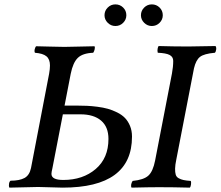

<svg xmlns="http://www.w3.org/2000/svg" viewBox="-20 -858 1011 880"><path d="M349.1 -334H268.1L220.2 -86.9Q215.8 -68.8 215.8 -61Q215.8 -33.2 270 -33.2Q359.9 -33.2 418.5 -83.3Q477.1 -133.3 477.1 -221.2Q477.1 -276.4 443.4 -305.2Q409.7 -334 349.1 -334ZM22.9 2Q19.5 -6.3 21.5 -16.6Q23.4 -26.9 28.8 -29.8Q69.3 -29.8 92.3 -42.2Q115.2 -54.7 122.1 -87.9L205.1 -520Q209 -541.5 209 -558.1Q209 -586.4 192.9 -599.9Q176.8 -613.3 140.1 -616.2Q136.7 -623 139.4 -633.3Q142.1 -643.6 146 -646Q159.7 -646 206.5 -644.5Q253.4 -643.1 274.9 -643.1Q297.9 -643.1 344 -644.5Q390.1 -646 413.1 -646Q416 -641.6 413.8 -631.8Q411.6 -622.1 407.2 -616.2Q358.9 -614.3 336.7 -592.8Q314.5 -571.3 304.2 -520L275.9 -374H334Q358.4 -374 378.9 -373Q399.4 -372.1 426.3 -368.7Q453.1 -365.2 474.1 -359.4Q495.1 -353.5 516.8 -342.8Q538.6 -332 552.7 -317.4Q566.9 -302.7 575.9 -281Q585 -259.3 585 -231.9Q585 2 267.1 2Q248.5 2 211.2 0.5Q173.8 -1 154.8 -1Q133.3 -1 89.1 0.5Q44.9 2 22.9 2ZM869.1 -544.9 788.1 -127Q782.7 -101.6 782.5 -85Q782.2 -68.4 785.4 -57.6Q788.6 -46.9 798.6 -41.3Q808.6 -35.6 820.6 -33Q832.5 -30.3 854 -28.8Q856.9 -24.4 855.5 -13.2Q854 -2 850.1 2Q773.9 0 708 0Q665 0 583 2Q579.6 -3.9 581.3 -12.7Q583 -21.5 587.9 -28.8Q638.7 -33.7 659.9 -53Q681.2 -72.3 690.9 -122.1L768.1 -521Q773.9 -552.2 773.9 -579.1Q773.9 -597.2 757.6 -606Q741.2 -614.7 703.1 -616.2Q700.7 -625 702.4 -634.5Q704.1 -644 707 -647Q775.4 -645 830.1 -645H847.2Q885.7 -645 967.8 -647Q972.2 -641.1 970.7 -630.6Q969.2 -620.1 964.8 -616.2Q915 -611.8 896.5 -597.2Q877.9 -582.5 869.1 -544.9ZM459 -788.1Q459 -808.6 473.6 -823.2Q488.3 -837.9 508.8 -837.9Q529.8 -837.9 544.4 -823.5Q559.1 -809.1 559.1 -788.1Q559.1 -768.1 544.4 -753.4Q529.8 -738.8 508.8 -738.8Q488.8 -738.8 473.9 -753.4Q459 -768.1 459 -788.1ZM626 -788.1Q626 -808.6 640.6 -823.2Q655.3 -837.9 675.8 -837.9Q696.8 -837.9 711.4 -823.5Q726.1 -809.1 726.1 -788.1Q726.1 -768.1 711.4 -753.4Q696.8 -738.8 675.8 -738.8Q655.8 -738.8 640.9 -753.4Q626 -768.1 626 -788.1Z"/></svg>

Font: Common Serif Medium
Style: Italic
Weight: 500
Italic angle: -12°
Designer: Philipp H. Poll, Khaled Hosny
Foundry: Stefan Peev, Context Ltd.
Version: Version 1.026